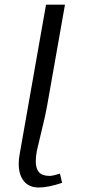

<svg xmlns="http://www.w3.org/2000/svg" viewBox="-20 -812 373 841"><path d="M181.6 -791.5H264.6L185.5 -343.8Q180.2 -312.5 161.1 -234.4Q142.1 -156.2 141.1 -149.9Q136.7 -124 136.7 -105.5Q136.7 -73.7 150.9 -57.6Q165 -41.5 197.3 -41.5Q210.4 -41.5 242.7 -51.3L252 -11.2Q191.4 9.3 149.9 9.3Q106.9 9.3 84.5 -18.8Q62 -46.9 62 -94.7Q62 -113.8 65.9 -135.3Z"/></svg>

Font: Resagnicto
Style: Italic
Weight: 500
Italic angle: -10°
Version: Version 0.999